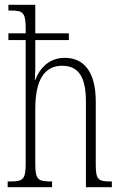

<svg xmlns="http://www.w3.org/2000/svg" viewBox="-20 -780 508 800"><path d="M12 0H197V-24H193C138 -24 127 -31 127 -99V-326C127 -447 165 -506 239 -506C312 -506 338 -452 338 -356V0H446V-24H439C387 -24 379 -33 379 -98V-357C379 -479 331 -539 250 -539C184 -539 145 -495 127 -447H125C126 -463 127 -481 127 -497V-613H267V-641H127V-760H15V-736H29C75 -736 87 -727 87 -661V-641H15V-613H87V-100C87 -31 76 -24 21 -24H12Z"/></svg>

Font: Noto Serif Lao ExtraCondensed ExtraLight
Style: Regular
Weight: 200
Width: 2
Designer: Monotype Design Team
Foundry: Monotype Imaging Inc.
Version: Version 2.003